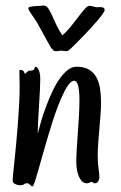

<svg xmlns="http://www.w3.org/2000/svg" viewBox="-20 -652 429 682"><path d="M333 -21Q333 -15.1 328.9 -8.1Q324.7 -1 316.9 -1Q312.5 -1 310.1 -3.4Q307.6 -5.9 305.2 -5.9Q301.8 -5.9 298.6 -3.4Q295.4 -1 288.1 -1Q278.3 -1 271.2 -8.1Q264.2 -15.1 259.8 -26.1Q255.4 -37.1 253.2 -50Q251 -63 251 -74.2Q251 -96.2 252.7 -124.3Q254.4 -152.3 256.6 -181.9Q258.8 -211.4 260.5 -240.7Q262.2 -270 262.2 -294.9Q262.2 -328.1 257.8 -346.7Q253.4 -365.2 242.2 -365.2Q231.4 -363.8 220.2 -346.7Q209 -329.6 197.3 -303Q185.5 -276.4 174.3 -242.9Q163.1 -209.5 152.6 -174.6Q142.1 -139.6 132.8 -106.7Q123.5 -73.7 116.2 -47.9Q108.9 -22 103.5 -6.1Q98.1 9.8 96.2 9.8Q92.3 9.8 90.3 8.1Q88.4 6.3 86.7 4.4Q85 2.4 82.5 0.7Q80.1 -1 75.2 -1Q70.8 -1 69.3 0Q67.9 1 65.9 2.4Q64 3.9 61 4.9Q58.1 5.9 50.8 5.9Q42 5.9 33.4 1.5Q24.9 -2.9 24.9 -12.2Q24.9 -18.1 26.9 -36.4Q28.8 -54.7 31.5 -81.3Q34.2 -107.9 37.4 -140.9Q40.5 -173.8 43.2 -209Q45.9 -244.1 47.9 -279.3Q49.8 -314.5 49.8 -346.2Q49.8 -361.8 49.3 -375.2Q48.8 -388.7 48.8 -400.9Q48.8 -403.8 51.8 -403.8Q57.6 -403.8 60.8 -401.6Q64 -399.4 65.4 -397Q66.9 -394.5 67.1 -392.3Q67.4 -390.1 67.9 -390.1Q69.3 -390.1 71.3 -391.8Q73.2 -393.6 75.4 -395.5Q77.6 -397.5 79.6 -399.2Q81.5 -400.9 83 -400.9H87.9Q95.2 -400.9 98.1 -403.1Q101.1 -405.3 102.3 -408Q103.5 -410.6 104 -412.8Q104.5 -415 106.9 -415Q108.4 -415 111.1 -412.8Q113.8 -410.6 116.5 -405.5Q119.1 -400.4 121.1 -392.1Q123 -383.8 123 -372.1Q123 -356.4 121.8 -332.5Q120.6 -308.6 118.9 -281.5Q117.2 -254.4 115.7 -226.8Q114.3 -199.2 113.8 -176.8Q119.1 -197.8 126.7 -223.4Q134.3 -249 144.3 -275.4Q154.3 -301.8 166 -326.9Q177.7 -352.1 191.4 -371.6Q205.1 -391.1 220.2 -403.1Q235.4 -415 252 -415Q278.3 -415 295.2 -405.3Q312 -395.5 321.8 -378.4Q331.5 -361.3 335.2 -338.4Q338.9 -315.4 338.9 -289.1Q338.9 -266.6 336.9 -241.9Q335 -217.3 332.8 -192.6Q330.6 -168 328.9 -144Q327.1 -120.1 327.1 -99.1Q327.1 -73.2 330.1 -52.5Q333 -31.7 333 -21ZM232.9 -481Q229 -478 224.9 -474.1Q220.7 -470.2 216.8 -470.2Q215.8 -470.2 212.6 -470.5Q209.5 -470.7 205.8 -471.2Q202.1 -471.7 199 -471.9Q195.8 -472.2 194.8 -472.2Q193.4 -472.2 189.2 -471.2Q185.1 -470.2 183.6 -470.2Q182.6 -470.2 177.5 -470.5Q172.4 -470.7 170.9 -472.2Q166.5 -476.1 164.1 -478.8Q161.6 -481.4 157.2 -489Q152.8 -496.6 144.3 -512.5Q135.7 -528.3 118.7 -559.1Q110.8 -573.7 103.8 -584Q96.7 -594.2 91.6 -601.8Q86.4 -609.4 83.5 -614.5Q80.6 -619.6 80.6 -624Q80.6 -625.5 83.7 -626.7Q86.9 -627.9 91.3 -628.7Q95.7 -629.4 100.3 -629.9Q105 -630.4 107.9 -630.4Q116.2 -630.4 122.6 -631.3Q128.9 -632.3 135.7 -632.3Q144.5 -632.3 151.1 -622.6Q157.7 -612.8 164.8 -597.4Q171.9 -582 180.4 -563.2Q189 -544.4 201.7 -526.4Q216.8 -539.6 231.2 -557.4Q245.6 -575.2 258.1 -591.8Q270.5 -608.4 280.8 -619.9Q291 -631.3 297.9 -631.3Q299.3 -631.3 302.2 -630.9Q305.2 -630.4 308.6 -629.6Q312 -628.9 314.9 -628.2Q317.9 -627.4 318.8 -627Q321.8 -626 327.1 -626.5Q332.5 -627 338.1 -626.7Q343.8 -626.5 347.7 -624.3Q351.6 -622.1 351.6 -616.2Q351.6 -612.3 344.7 -602.5Q337.9 -592.8 327.1 -580.1Q316.4 -567.4 303 -552.7Q289.6 -538.1 276.4 -524.4Q263.2 -510.7 251.7 -499.3Q240.2 -487.8 232.9 -481Z"/></svg>

Font: Oregano
Style: Regular
Weight: 400
Version: Version 1.000